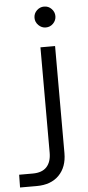

<svg xmlns="http://www.w3.org/2000/svg" viewBox="-136 -735 418 915"><g transform="rotate(-5 73.0 -277.5)"><path d="M-78 147 -77 86H-12Q33 86 55 62Q77 38 77 -6V-510H147V2Q147 69 108.5 108Q70 147 2 147ZM111 -602Q91 -602 76 -617Q61 -632 61 -652Q61 -673 76 -687.5Q91 -702 111 -702Q132 -702 146.5 -687Q161 -672 161 -652Q161 -632 146.5 -617Q132 -602 111 -602Z"/></g></svg>

Font: MuseoModerno SemiBold Light
Style: Regular
Weight: 300
Version: Version 1.001